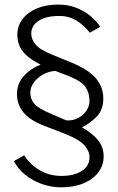

<svg xmlns="http://www.w3.org/2000/svg" viewBox="-20 -753 518 842"><path d="M248.5 68.5Q204.5 68.5 163.8 54Q123 39.5 91 13.8Q59 -12 41 -46.5L86 -72Q110 -33 152.8 -7.2Q195.5 18.5 250.5 18.5Q303 18.5 337.8 -2.8Q372.5 -24 372.5 -63Q372.5 -90.5 350.2 -115.8Q328 -141 265.5 -166L174.5 -201Q110 -226 82.2 -260.8Q54.5 -295.5 54.5 -340Q54.5 -386.5 84.2 -419.5Q114 -452.5 158 -469.5Q116 -491 93.8 -512.5Q71.5 -534 63.8 -556Q56 -578 56 -601Q56 -638.5 78.2 -668.5Q100.5 -698.5 141 -715.8Q181.5 -733 235.5 -733Q277.5 -733 313 -719.5Q348.5 -706 375.5 -683.8Q402.5 -661.5 419.5 -635.5L374 -609.5Q350 -640.5 316.8 -661.8Q283.5 -683 240 -683Q182 -683 149.5 -661.8Q117 -640.5 117 -605.5Q117 -581.5 135.5 -558.5Q154 -535.5 207 -514L292.5 -479Q368.5 -448 400.8 -409.2Q433 -370.5 433 -321.5Q433 -271 404.5 -242Q376 -213 339.5 -194.5Q384.5 -169 409.5 -138.8Q434.5 -108.5 434.5 -67Q434.5 -28 411.2 2.8Q388 33.5 346.2 51Q304.5 68.5 248.5 68.5ZM271 -225Q298 -223 321.2 -234.8Q344.5 -246.5 358.8 -267.2Q373 -288 372.5 -312.5Q372 -346.5 355 -371.5Q338 -396.5 282.5 -419L222.5 -442Q193 -440 168.2 -426Q143.5 -412 128.2 -391Q113 -370 113 -347Q113 -317.5 131.2 -297Q149.5 -276.5 206 -253Z"/></svg>

Font: Public Sans Thin ExtraLight
Style: Regular
Weight: 250
Version: Version 1.007